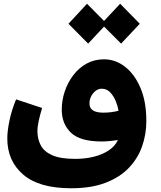

<svg xmlns="http://www.w3.org/2000/svg" viewBox="-20 -776 861 1026"><path d="M536 -459Q597 -459 648 -419.5Q699 -380 730.5 -306.5Q762 -233 762 -129Q762 -59 739.5 5.5Q717 70 669 120.5Q621 171 544.5 200.5Q468 230 360 230Q189 230 104 157Q19 84 19 -36Q19 -77 31 -133.5Q43 -190 66 -245L205 -199Q194 -163 187 -131Q180 -99 180 -75Q180 -34 197.5 0Q215 34 259 53.5Q303 73 382 73Q435 73 481.5 61.5Q528 50 562 27Q596 4 610 -28Q586 -24 563 -22Q540 -20 523 -20Q408 -20 359 -67Q310 -114 310 -190Q310 -240 326 -287.5Q342 -335 371.5 -374Q401 -413 442.5 -436Q484 -459 536 -459ZM458 -223Q458 -174 532 -174Q556 -174 577 -177Q598 -180 613 -184Q610 -207 599 -234.5Q588 -262 569.5 -282Q551 -302 523 -302Q498 -302 478 -278Q458 -254 458 -223ZM451 -543 346 -649 445 -756 536 -664 622 -756 727 -649 627 -543 536 -634Z"/></svg>

Font: Readex Pro
Style: Bold
Weight: 700
Designer: Bonnie Shaver-Troup, Thomas Jockin
Foundry: Lexend
Version: Version 1.203; ttfautohint (v1.8.3)